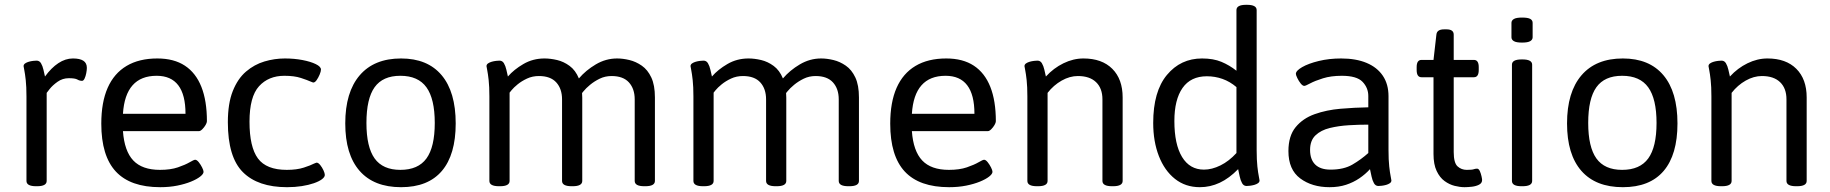

<svg xmlns="http://www.w3.org/2000/svg" viewBox="-20 -772 7604 798"><path d="M130 2Q90 2 90 -20V-371Q90 -412 87 -439Q84 -466 81 -480.5Q78 -495 78 -497Q78 -504 84.5 -508.5Q91 -513 100 -515.5Q109 -518 118 -519Q127 -520 132 -520Q144 -520 150.5 -509Q157 -498 160.5 -482.5Q164 -467 167 -454Q193 -490 222.5 -509.5Q252 -529 283 -529Q312 -529 326.5 -519.5Q341 -510 341 -490Q341 -481 338.5 -468Q336 -455 331.5 -445.5Q327 -436 321 -436Q311 -436 301.5 -441.5Q292 -447 266 -447Q240 -447 219 -432Q198 -417 186 -401.5Q174 -386 174 -386V-20Q174 2 134 2Z M646 6Q522 6 461.5 -59Q401 -124 401 -258Q401 -347 427.5 -407Q454 -467 506 -498Q558 -529 634 -529Q703 -529 748.5 -499Q794 -469 817 -411Q840 -353 840 -268Q840 -262 834.5 -252.5Q829 -243 821 -235Q813 -227 807 -227H491Q497 -144 534 -105Q571 -66 645 -66Q689 -66 719.5 -76.5Q750 -87 768 -97.5Q786 -108 791 -108Q798 -108 806 -98Q814 -88 820 -76Q826 -64 826 -58Q826 -49 812 -38Q798 -27 773.5 -17Q749 -7 716.5 -0.5Q684 6 646 6ZM491 -299H751Q751 -378 721 -417.5Q691 -457 631 -457Q566 -457 531 -417.5Q496 -378 491 -299Z M1173 6Q1052 6 989.5 -56.5Q927 -119 927 -264Q927 -342 947.5 -393.5Q968 -445 1002.5 -474.5Q1037 -504 1079 -516.5Q1121 -529 1164 -529Q1203 -529 1237 -522.5Q1271 -516 1292.5 -505.5Q1314 -495 1314 -483Q1314 -475 1308.5 -462Q1303 -449 1296 -439Q1289 -429 1282 -429Q1281 -429 1278.5 -430Q1276 -431 1271 -433Q1258 -439 1230.5 -448Q1203 -457 1162 -457Q1096 -457 1056.5 -413.5Q1017 -370 1017 -266Q1017 -161 1052 -113.5Q1087 -66 1172 -66Q1214 -66 1243 -75.5Q1272 -85 1285 -92Q1290 -94 1292.5 -95Q1295 -96 1296 -96Q1303 -96 1311 -86Q1319 -76 1324.5 -64Q1330 -52 1330 -45Q1330 -36 1318 -27Q1306 -18 1284.5 -10.5Q1263 -3 1234.5 1.5Q1206 6 1173 6Z M1647 6Q1534 6 1474.5 -62Q1415 -130 1415 -259Q1415 -389 1475 -459Q1535 -529 1647 -529Q1757 -529 1815.5 -459.5Q1874 -390 1874 -259Q1874 -129 1816.5 -61.5Q1759 6 1647 6ZM1644 -66Q1718 -66 1752.5 -113.5Q1787 -161 1787 -261Q1787 -361 1752.5 -409Q1718 -457 1644 -457Q1571 -457 1537 -409.5Q1503 -362 1503 -261Q1503 -161 1537 -113.5Q1571 -66 1644 -66Z M2054 2Q2014 2 2014 -20V-371Q2014 -412 2011 -439Q2008 -466 2005 -480.5Q2002 -495 2002 -497Q2002 -504 2008.5 -508.5Q2015 -513 2024 -515.5Q2033 -518 2042 -519Q2051 -520 2056 -520Q2068 -520 2074.5 -509Q2081 -498 2084.5 -482.5Q2088 -467 2091 -454Q2116 -483 2155.5 -506Q2195 -529 2243 -529Q2268 -529 2295.5 -522.5Q2323 -516 2347.5 -498Q2372 -480 2386 -446Q2415 -480 2456.5 -504.5Q2498 -529 2545 -529Q2569 -529 2596 -522.5Q2623 -516 2647.5 -499Q2672 -482 2687 -450Q2702 -418 2702 -367V-20Q2702 2 2662 2H2658Q2618 2 2618 -20V-359Q2618 -403 2594 -429.5Q2570 -456 2522 -456Q2495 -456 2472.5 -445Q2450 -434 2432.5 -419.5Q2415 -405 2405.5 -393Q2396 -381 2394 -379L2393 -413Q2398 -402 2399 -389.5Q2400 -377 2400 -366V-20Q2400 2 2360 2H2356Q2316 2 2316 -20V-359Q2316 -403 2292 -429.5Q2268 -456 2220 -456Q2193 -456 2170.5 -445.5Q2148 -435 2131.5 -421.5Q2115 -408 2106.5 -397.5Q2098 -387 2098 -387V-20Q2098 2 2058 2Z M2902 2Q2862 2 2862 -20V-371Q2862 -412 2859 -439Q2856 -466 2853 -480.5Q2850 -495 2850 -497Q2850 -504 2856.5 -508.5Q2863 -513 2872 -515.5Q2881 -518 2890 -519Q2899 -520 2904 -520Q2916 -520 2922.5 -509Q2929 -498 2932.5 -482.5Q2936 -467 2939 -454Q2964 -483 3003.5 -506Q3043 -529 3091 -529Q3116 -529 3143.5 -522.5Q3171 -516 3195.5 -498Q3220 -480 3234 -446Q3263 -480 3304.5 -504.5Q3346 -529 3393 -529Q3417 -529 3444 -522.5Q3471 -516 3495.5 -499Q3520 -482 3535 -450Q3550 -418 3550 -367V-20Q3550 2 3510 2H3506Q3466 2 3466 -20V-359Q3466 -403 3442 -429.5Q3418 -456 3370 -456Q3343 -456 3320.5 -445Q3298 -434 3280.5 -419.5Q3263 -405 3253.5 -393Q3244 -381 3242 -379L3241 -413Q3246 -402 3247 -389.5Q3248 -377 3248 -366V-20Q3248 2 3208 2H3204Q3164 2 3164 -20V-359Q3164 -403 3140 -429.5Q3116 -456 3068 -456Q3041 -456 3018.5 -445.5Q2996 -435 2979.5 -421.5Q2963 -408 2954.5 -397.5Q2946 -387 2946 -387V-20Q2946 2 2906 2Z M3925 6Q3801 6 3740.5 -59Q3680 -124 3680 -258Q3680 -347 3706.5 -407Q3733 -467 3785 -498Q3837 -529 3913 -529Q3982 -529 4027.5 -499Q4073 -469 4096 -411Q4119 -353 4119 -268Q4119 -262 4113.5 -252.5Q4108 -243 4100 -235Q4092 -227 4086 -227H3770Q3776 -144 3813 -105Q3850 -66 3924 -66Q3968 -66 3998.5 -76.5Q4029 -87 4047 -97.5Q4065 -108 4070 -108Q4077 -108 4085 -98Q4093 -88 4099 -76Q4105 -64 4105 -58Q4105 -49 4091 -38Q4077 -27 4052.5 -17Q4028 -7 3995.5 -0.5Q3963 6 3925 6ZM3770 -299H4030Q4030 -378 4000 -417.5Q3970 -457 3910 -457Q3845 -457 3810 -417.5Q3775 -378 3770 -299Z M4290 2Q4250 2 4250 -20V-371Q4250 -412 4247 -439Q4244 -466 4241 -480.5Q4238 -495 4238 -497Q4238 -504 4244.5 -508.5Q4251 -513 4260 -515.5Q4269 -518 4278 -519Q4287 -520 4292 -520Q4304 -520 4310.5 -509Q4317 -498 4320.5 -482.5Q4324 -467 4327 -454Q4359 -489 4400 -509Q4441 -529 4483 -529Q4560 -529 4603 -486Q4646 -443 4646 -367V-20Q4646 2 4606 2H4602Q4562 2 4562 -20V-359Q4562 -405 4535.5 -430.5Q4509 -456 4460 -456Q4426 -456 4392.5 -437Q4359 -418 4334 -386V-20Q4334 2 4294 2Z M4967 6Q4907 6 4863.5 -28.5Q4820 -63 4796.5 -123.5Q4773 -184 4773 -261Q4773 -392 4830 -460.5Q4887 -529 4976 -529Q5023 -529 5056.5 -515Q5090 -501 5119 -478V-730Q5119 -752 5159 -752H5163Q5203 -752 5203 -730V-148Q5203 -107 5206 -80Q5209 -53 5212 -39Q5215 -25 5215 -22Q5215 -15 5208.5 -10.5Q5202 -6 5193 -3.5Q5184 -1 5175 0Q5166 1 5161 1Q5149 1 5142.5 -10.5Q5136 -22 5132.5 -38.5Q5129 -55 5126 -69Q5089 -31 5049.5 -12.5Q5010 6 4967 6ZM4984 -67Q5017 -67 5052.5 -84.5Q5088 -102 5119 -136V-410Q5092 -433 5061 -444Q5030 -455 4996 -455Q4929 -455 4895 -406.5Q4861 -358 4861 -269Q4861 -172 4893 -119.5Q4925 -67 4984 -67Z M5506 6Q5433 6 5384 -30.5Q5335 -67 5335 -144Q5335 -207 5365 -243.5Q5395 -280 5444 -297.5Q5493 -315 5551.5 -320Q5610 -325 5667 -326V-373Q5667 -407 5643 -432Q5619 -457 5557 -457Q5512 -457 5478.5 -446.5Q5445 -436 5425.5 -425.5Q5406 -415 5401 -415Q5394 -415 5386 -425Q5378 -435 5372 -447.5Q5366 -460 5366 -465Q5366 -478 5392 -493Q5418 -508 5461 -518.5Q5504 -529 5554 -529Q5616 -529 5660 -510.5Q5704 -492 5727.5 -457Q5751 -422 5751 -372V-148Q5751 -107 5754 -80Q5757 -53 5760 -39Q5763 -25 5763 -22Q5763 -15 5756.5 -10.5Q5750 -6 5741 -3.5Q5732 -1 5723 0Q5714 1 5709 1Q5697 1 5690.5 -10.5Q5684 -22 5680.5 -38.5Q5677 -55 5674 -69Q5655 -48 5630 -31Q5605 -14 5574.5 -4Q5544 6 5506 6ZM5510 -67Q5565 -67 5601 -88Q5637 -109 5667 -136V-254Q5628 -254 5586 -251.5Q5544 -249 5507 -240Q5470 -231 5447.5 -209.5Q5425 -188 5425 -149Q5425 -109 5446.5 -88Q5468 -67 5510 -67Z M6067 6Q6048 6 6026 0.5Q6004 -5 5984 -19.5Q5964 -34 5951 -61.5Q5938 -89 5938 -132V-451H5888Q5868 -451 5868 -481V-493Q5868 -523 5888 -523H5938L5950 -628Q5952 -650 5982 -650H5992Q6022 -650 6022 -628V-523H6106Q6126 -523 6126 -493V-481Q6126 -451 6106 -451H6022V-140Q6022 -95 6038 -80.5Q6054 -66 6076 -66Q6098 -66 6105 -68.5Q6112 -71 6119 -71Q6126 -71 6130.5 -61Q6135 -51 6137.5 -39.5Q6140 -28 6140 -24Q6140 -11 6127.5 -4.5Q6115 2 6098 4Q6081 6 6067 6Z M6304 2Q6264 2 6264 -20V-503Q6264 -525 6304 -525H6308Q6348 -525 6348 -503V-20Q6348 2 6308 2ZM6306 -595Q6282 -595 6272 -601Q6262 -607 6262 -617V-677Q6262 -687 6272 -693Q6282 -699 6306 -699Q6330 -699 6340 -693.5Q6350 -688 6350 -677V-617Q6350 -607 6340 -601Q6330 -595 6306 -595Z M6725 6Q6612 6 6552.5 -62Q6493 -130 6493 -259Q6493 -389 6553 -459Q6613 -529 6725 -529Q6835 -529 6893.5 -459.5Q6952 -390 6952 -259Q6952 -129 6894.5 -61.5Q6837 6 6725 6ZM6722 -66Q6796 -66 6830.5 -113.5Q6865 -161 6865 -261Q6865 -361 6830.5 -409Q6796 -457 6722 -457Q6649 -457 6615 -409.5Q6581 -362 6581 -261Q6581 -161 6615 -113.5Q6649 -66 6722 -66Z M7133 2Q7093 2 7093 -20V-371Q7093 -412 7090 -439Q7087 -466 7084 -480.5Q7081 -495 7081 -497Q7081 -504 7087.5 -508.5Q7094 -513 7103 -515.5Q7112 -518 7121 -519Q7130 -520 7135 -520Q7147 -520 7153.5 -509Q7160 -498 7163.5 -482.5Q7167 -467 7170 -454Q7202 -489 7243 -509Q7284 -529 7326 -529Q7403 -529 7446 -486Q7489 -443 7489 -367V-20Q7489 2 7449 2H7445Q7405 2 7405 -20V-359Q7405 -405 7378.5 -430.5Q7352 -456 7303 -456Q7269 -456 7235.5 -437Q7202 -418 7177 -386V-20Q7177 2 7137 2Z"/></svg>

Font: Asap
Style: Regular
Weight: 400
Designer: Pablo Cosgaya
Foundry: Omnibus-Type
Version: Version 3.001